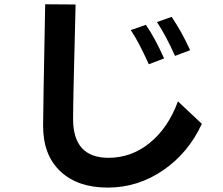

<svg xmlns="http://www.w3.org/2000/svg" viewBox="-20 -809 1040 894"><path d="M180.7 -222.7Q180.7 -291 190.4 -789.1L332 -788.1Q320.3 -342.8 320.3 -254.9Q320.3 -74.2 485.4 -74.2Q591.8 -74.2 677.2 -143.6Q762.7 -212.9 808.6 -336.9L919.9 -232.4Q856.4 -95.7 738.8 -15.6Q621.1 64.5 481.4 64.5Q341.8 64.5 261.2 -11.2Q180.7 -86.9 180.7 -222.7ZM588.9 -668.9 659.2 -693.4Q700.2 -634.8 744.1 -537.1L672.9 -509.8Q626 -614.3 588.9 -668.9ZM710.9 -706.1 779.3 -730.5Q829.1 -656.2 865.2 -575.2L794.9 -548.8Q752 -644.5 710.9 -706.1Z"/></svg>

Font: GenEi M Gothic v2 Bold
Style: Regular
Weight: 700
Version: Version 2.0